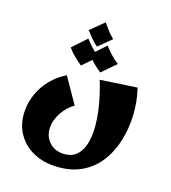

<svg xmlns="http://www.w3.org/2000/svg" viewBox="-158 -763 999 1124"><g transform="rotate(20 341.5 -200.5)"><path d="M298 246Q228 246 169 217Q110 188 74 132Q38 76 38 -2Q38 -55 56 -106Q74 -157 109.5 -201.5Q145 -246 198 -278L302 -127Q260 -97 235 -51Q210 -5 210 42Q210 76 225.5 103Q241 130 267.5 145.5Q294 161 328 161Q381 161 411 132Q441 103 451.5 53.5Q462 4 456 -58Q450 -120 432 -187.5Q414 -255 388 -319L612 -352Q638 -276 643 -193.5Q648 -111 631.5 -33Q615 45 574 108.5Q533 172 464.5 209Q396 246 298 246ZM306 -496Q284 -512 265.5 -530.5Q247 -549 228 -570L306 -647Q325 -624 341.5 -606Q358 -588 381 -569ZM256 -360Q231 -377 206.5 -397Q182 -417 164 -439L243 -523Q264 -500 286 -480Q308 -460 336 -442ZM376 -360Q351 -377 326.5 -397Q302 -417 284 -439L363 -523Q384 -500 406 -480Q428 -460 456 -442Z"/></g></svg>

Font: Marhey Light SemiBold
Style: Regular
Weight: 600
Version: Version 1.000